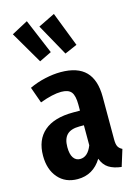

<svg xmlns="http://www.w3.org/2000/svg" viewBox="-129 -916 710 1001"><g transform="rotate(-15 226.5 -416.0)"><path d="M428 -76 400 14Q358 9 332 -7.5Q306 -24 293 -59Q247 16 163 16Q97 16 58 -29Q19 -74 19 -148Q19 -234 72.5 -280Q126 -326 229 -326H266V-358Q266 -407 250.5 -426.5Q235 -446 196 -446Q151 -446 81 -420L50 -507Q90 -526 135 -536Q180 -546 220 -546Q311 -546 355 -501Q399 -456 399 -365V-134Q399 -109 405.5 -96.5Q412 -84 428 -76ZM266 -139V-247H242Q196 -247 174.5 -225.5Q153 -204 153 -159Q153 -121 166 -101.5Q179 -82 202 -82Q244 -82 266 -139ZM198 -660 132 -628 31 -801 119 -848ZM337 -662 270 -633 175 -804 265 -848Z"/></g></svg>

Font: Fira Sans Compressed SemiBold
Style: Regular
Weight: 600
Width: 1
Designer: bBox Type GmbH & Carrois Corporate GbR & Edenspiekermann AG
Foundry: bBox Type GmbH & Carrois Corporate GbR & Edenspiekermann AG
Version: Version 4.301